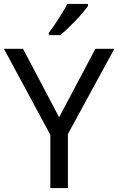

<svg xmlns="http://www.w3.org/2000/svg" viewBox="-20 -964 606 984"><path d="M283 -363 469 -714H566L328 -277V0H238V-273L0 -714H98ZM431 -934Q422 -920 405 -900Q388 -880 367.5 -858.5Q347 -837 326.5 -817.5Q306 -798 288 -784H230V-796Q245 -815 262.5 -841Q280 -867 297 -894.5Q314 -922 325 -944H431Z"/></svg>

Font: Noto Naskh Arabic
Style: Regular
Weight: 400
Designer: Monotype Design Team, David Williams, Mohamad Dakak and Nizar Qandah
Foundry: Monotype Imaging Inc.
Version: Version 2.013